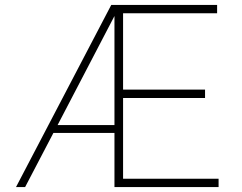

<svg xmlns="http://www.w3.org/2000/svg" viewBox="-20 -760 983 780"><path d="M45 0 432 -740H862V-706H480V-396H813V-362H480V-34H868V0H445V-220H197L82 0ZM214 -252H445V-695Z"/></svg>

Font: Be Vietnam Pro Thin
Style: Regular
Weight: 100
Designer: Lam Bao, Tony Le, Vietanh Nguyen
Foundry: Yellow Type Foundry
Version: Version 1.002; ttfautohint (v1.8.3)